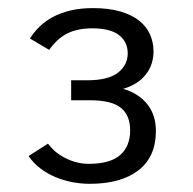

<svg xmlns="http://www.w3.org/2000/svg" viewBox="-20 -763 471 469"><path d="M360.8 -442.9Q360.8 -379.9 318.1 -346.9Q275.4 -314 199.2 -314Q178.2 -314 156.5 -318.1Q134.8 -322.3 115 -330.6Q95.2 -338.9 78.4 -351.8Q61.5 -364.7 49.8 -381.8L97.2 -412.1Q114.3 -389.2 141.4 -376Q168.5 -362.8 196.8 -362.8Q248.5 -362.8 273.2 -384Q297.9 -405.3 297.9 -444.8Q297.9 -481.4 275.1 -499.8Q252.4 -518.1 199.2 -518.1H153.8V-566.9H192.9Q244.1 -566.9 268.1 -585.4Q292 -604 292 -632.8Q292 -660.6 270.8 -677.2Q249.5 -693.8 205.1 -693.8Q169.9 -693.8 145 -681.6Q120.1 -669.4 100.1 -641.1L53.2 -668.9Q62.5 -684.1 76.2 -697.5Q89.8 -710.9 108.6 -721.2Q127.4 -731.4 151.9 -737.3Q176.3 -743.2 207 -743.2Q246.1 -743.2 274.2 -734.9Q302.2 -726.6 320.1 -712.4Q337.9 -698.2 346.4 -679Q355 -659.7 355 -637.2Q355 -605.5 336.4 -581.3Q317.9 -557.1 280.8 -545.9Q317.4 -535.6 339.1 -509.3Q360.8 -482.9 360.8 -442.9Z"/></svg>

Font: Clear Sans Light
Style: Regular
Weight: 300
Foundry: Intel Corporation
Version: Version 1.00